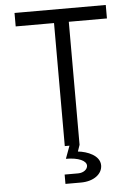

<svg xmlns="http://www.w3.org/2000/svg" viewBox="-61 -776 722 1023"><g transform="rotate(-5 300.0 -264.5)"><path d="M544 -658V-730H56V-658H261V0H286L261 68C329 68 370 88 370 114C370 133 349 151 319 151H247V201H330C399 201 445 165 445 119C445 66 378 40 328 35L340 0V-658Z"/></g></svg>

Font: Tekne LDO Light
Style: Regular
Weight: 300
Monospace: yes
Designer: Alessio Laiso, Mario Rullo, Paolo Rosset
Foundry: Alessio Laiso
Version: Version 1.000;hotconv 1.0.109;makeotfexe 2.5.65596